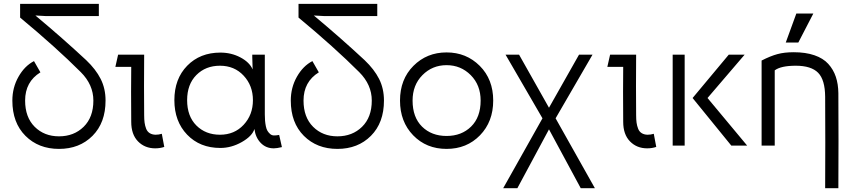

<svg xmlns="http://www.w3.org/2000/svg" viewBox="-20 -753 4406 993"><path d="M84 -662.1V-732.9H491.2V-669.9H216.8L163.1 -672.9Q305.2 -554.2 425.8 -441.9Q475.6 -394.5 500.7 -344.7Q525.9 -294.9 525.9 -232.9Q525.9 -118.2 458.5 -50.5Q391.1 17.1 285.2 17.1Q179.2 17.1 111.6 -50.5Q43.9 -118.2 43.9 -232.9Q43.9 -300.3 75.7 -356.2Q107.4 -412.1 155.8 -437L189 -378.9Q109.9 -330.1 109.9 -232.9Q109.9 -146.5 159.4 -97.2Q209 -47.9 285.2 -47.9Q362.3 -47.9 412.6 -97.2Q462.9 -146.5 462.9 -232.9Q462.9 -314.9 397.9 -379.9Q269.5 -508.3 84 -662.1Z M782.7 14.2Q729 14.2 693.8 -21.7Q658.7 -57.6 658.7 -123Q657.2 -290.5 658.7 -407.2H576.7L590.8 -470.2H725.6Q724.1 -301.8 725.6 -157.2Q725.6 -134.8 727.8 -118.7Q730 -102.5 735.8 -87.4Q741.7 -72.3 754.2 -64.5Q766.6 -56.6 784.7 -56.2Q800.8 -56.2 816.9 -61L829.6 6.8Q808.1 14.2 782.7 14.2Z M1117.7 -56.2Q1192.4 -56.2 1240.2 -107.7Q1288.1 -159.2 1288.1 -234.9Q1288.1 -310.1 1240.2 -361.6Q1192.4 -413.1 1117.7 -413.1Q1043.5 -413.1 995.6 -365Q947.8 -316.9 947.8 -234.9Q947.8 -151.9 995.6 -104Q1043.5 -56.2 1117.7 -56.2ZM881.8 -234.9Q881.8 -345.2 948.2 -413.1Q1014.6 -481 1119.6 -481Q1176.3 -481 1223.4 -456.1Q1270.5 -431.2 1286.6 -394L1284.7 -458V-470.2H1349.6V-161.1Q1349.6 -143.1 1350.8 -128.7Q1352.1 -114.3 1355 -99.9Q1357.9 -85.4 1363.3 -76.4Q1368.7 -67.4 1377 -60.1Q1385.3 -52.7 1396.7 -52.5Q1408.2 -52.2 1423.8 -55.2L1438 7.8Q1411.6 14.2 1396 14.2Q1355.5 14.2 1328.4 -13.9Q1301.3 -42 1295.9 -85.9Q1284.2 -48.8 1230.5 -18.3Q1176.8 12.2 1119.6 12.2Q1013.7 12.2 947.8 -56.6Q881.8 -125.5 881.8 -234.9Z M1523.9 -662.1V-732.9H1931.2V-669.9H1656.7L1603 -672.9Q1745.1 -554.2 1865.7 -441.9Q1915.5 -394.5 1940.7 -344.7Q1965.8 -294.9 1965.8 -232.9Q1965.8 -118.2 1898.4 -50.5Q1831.1 17.1 1725.1 17.1Q1619.1 17.1 1551.5 -50.5Q1483.9 -118.2 1483.9 -232.9Q1483.9 -300.3 1515.6 -356.2Q1547.4 -412.1 1595.7 -437L1628.9 -378.9Q1549.8 -330.1 1549.8 -232.9Q1549.8 -146.5 1599.4 -97.2Q1648.9 -47.9 1725.1 -47.9Q1802.2 -47.9 1852.5 -97.2Q1902.8 -146.5 1902.8 -232.9Q1902.8 -314.9 1837.9 -379.9Q1709.5 -508.3 1523.9 -662.1Z M2113.8 -232.9Q2113.8 -146.5 2162.8 -98.1Q2211.9 -49.8 2289.6 -49.8Q2367.2 -49.8 2416.5 -98.4Q2465.8 -147 2465.8 -232.9Q2465.8 -313 2414.6 -364.5Q2363.3 -416 2289.6 -416Q2215.8 -416 2164.8 -364.5Q2113.8 -313 2113.8 -232.9ZM2048.8 -232.9Q2048.8 -342.8 2118.2 -412.4Q2187.5 -481.9 2289.6 -481.9Q2391.6 -481.9 2461.2 -412.4Q2530.8 -342.8 2530.8 -232.9Q2530.8 -123.5 2462.4 -53.2Q2394 17.1 2289.6 17.1Q2185.1 17.1 2116.9 -53.2Q2048.8 -123.5 2048.8 -232.9Z M2582.5 220.2 2785.6 -141.1 2594.7 -470.2H2664.6L2819.3 -195.8L2974.6 -470.2H3044.4L2853.5 -141.1L3056.6 220.2H2983.4L2819.3 -84L2655.8 220.2Z M3327.1 14.2Q3273.4 14.2 3238.3 -21.7Q3203.1 -57.6 3203.1 -123Q3201.7 -290.5 3203.1 -407.2H3121.1L3135.3 -470.2H3270Q3268.6 -301.8 3270 -157.2Q3270 -134.8 3272.2 -118.7Q3274.4 -102.5 3280.3 -87.4Q3286.1 -72.3 3298.6 -64.5Q3311 -56.6 3329.1 -56.2Q3345.2 -56.2 3361.3 -61L3374 6.8Q3352.5 14.2 3327.1 14.2Z M3459 -470.2H3521V0H3459ZM3562 -246.1 3749 -470.2H3831.1L3639.2 -246.1L3844.2 0H3762.2Z M3986.8 0H3918.9V-439.9Q3964.8 -463.4 4000.7 -473.1Q4036.6 -482.9 4085 -482.9Q4146.5 -482.9 4191.9 -467.3Q4237.3 -451.7 4263.7 -422.6Q4290 -393.6 4302.7 -356Q4315.4 -318.4 4315.9 -271Q4317.4 -25.4 4315.9 220.2H4247.6Q4249 -15.6 4247.6 -252Q4247.1 -340.3 4211.2 -376.7Q4175.3 -413.1 4095.7 -413.1Q4019 -413.1 3986.8 -389.2ZM4043.9 -533.2 4098.6 -683.1H4186.5L4108.9 -533.2Z"/></svg>

Font: Kreadon
Style: Regular
Weight: 400
Designer: kohakuno
Foundry: StudioGnu
Version: Version 1.000;Glyphs 3.1.2 (3151)